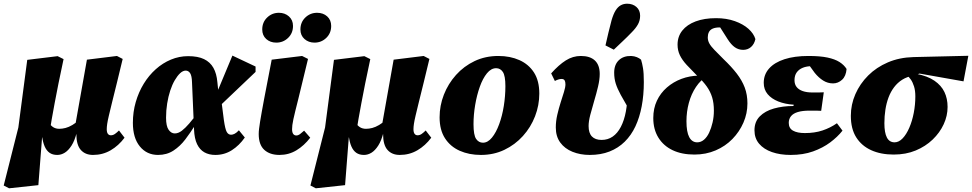

<svg xmlns="http://www.w3.org/2000/svg" viewBox="-39 -820 5245 1036"><path d="M10 196 -19 181 60 -132 108 -497 272 -517 304 -501Q288 -428 276.5 -369.5Q265 -311 256 -264Q247 -217 240 -176Q233 -135 227 -96L188 -78L168 179ZM270 16Q245 16 228.5 4.5Q212 -7 202 -30Q192 -53 188 -86L225 -158Q235 -142 248.5 -133.5Q262 -125 281 -125Q297 -125 314.5 -129.5Q332 -134 351.5 -145.5Q371 -157 391 -175L402 -105H375Q364 -61 347 -34.5Q330 -8 310.5 4Q291 16 270 16ZM463 16Q421 16 397 -11Q373 -38 373 -97Q373 -105 373.5 -115.5Q374 -126 376 -138H366L430 -498L592 -518L623 -502L592 -374Q576 -310 565.5 -267Q555 -224 548.5 -196.5Q542 -169 539.5 -152Q537 -135 537 -123Q537 -106 543 -98Q549 -90 559 -90Q571 -90 581.5 -97.5Q592 -105 603 -116L633 -77Q601 -34 558 -9Q515 16 463 16Z M814 16Q753 16 715.5 -30Q678 -76 678 -157Q678 -216 693.5 -269.5Q709 -323 736.5 -368Q764 -413 801.5 -446.5Q839 -480 883.5 -498.5Q928 -517 976 -517Q1029 -517 1062 -501Q1095 -485 1112.5 -454Q1130 -423 1134 -376L1140 -318L1152 -305L1169 -172Q1176 -123 1184.5 -108Q1193 -93 1208 -93Q1217 -93 1227.5 -98.5Q1238 -104 1250 -117L1282 -78Q1252 -35 1212 -9.5Q1172 16 1123 16Q1089 16 1064 2Q1039 -12 1024.5 -42Q1010 -72 1008 -121L997 -377Q996 -411 987 -425Q978 -439 963 -439Q948 -439 933 -425Q918 -411 904 -387Q890 -363 879.5 -331Q869 -299 863 -261.5Q857 -224 857 -185Q857 -139 871 -119.5Q885 -100 904 -100Q923 -100 942 -114.5Q961 -129 982 -153.5Q1003 -178 1025 -206L1039 -145H1014Q989 -105 961 -68Q933 -31 897 -7.5Q861 16 814 16ZM1134 -236 1107 -261 1215 -520 1340 -461V-432Z M1452 -590Q1419 -590 1397.5 -609.5Q1376 -629 1376 -661Q1376 -700 1402.5 -725.5Q1429 -751 1466 -751Q1498 -751 1520 -731.5Q1542 -712 1542 -680Q1542 -641 1515.5 -615.5Q1489 -590 1452 -590ZM1658 -590Q1626 -590 1604 -609.5Q1582 -629 1582 -661Q1582 -700 1608.5 -725.5Q1635 -751 1672 -751Q1705 -751 1726.5 -731.5Q1748 -712 1748 -680Q1748 -641 1721.5 -615.5Q1695 -590 1658 -590ZM1469 16Q1417 16 1387 -11.5Q1357 -39 1357 -97Q1357 -110 1359 -126Q1361 -142 1364.5 -164.5Q1368 -187 1373.5 -217Q1379 -247 1386 -285L1427 -498L1591 -518L1623 -502L1592 -374Q1580 -323 1570.5 -285.5Q1561 -248 1554.5 -221.5Q1548 -195 1544 -176.5Q1540 -158 1538.5 -145.5Q1537 -133 1537 -123Q1537 -106 1543 -97.5Q1549 -89 1560 -89Q1570 -89 1580.5 -97Q1591 -105 1602 -115L1635 -77Q1602 -34 1560.5 -9Q1519 16 1469 16Z M1665 196 1636 181 1715 -132 1763 -497 1927 -517 1959 -501Q1943 -428 1931.5 -369.5Q1920 -311 1911 -264Q1902 -217 1895 -176Q1888 -135 1882 -96L1843 -78L1823 179ZM1925 16Q1900 16 1883.5 4.5Q1867 -7 1857 -30Q1847 -53 1843 -86L1880 -158Q1890 -142 1903.5 -133.5Q1917 -125 1936 -125Q1952 -125 1969.5 -129.5Q1987 -134 2006.5 -145.5Q2026 -157 2046 -175L2057 -105H2030Q2019 -61 2002 -34.5Q1985 -8 1965.5 4Q1946 16 1925 16ZM2118 16Q2076 16 2052 -11Q2028 -38 2028 -97Q2028 -105 2028.5 -115.5Q2029 -126 2031 -138H2021L2085 -498L2247 -518L2278 -502L2247 -374Q2231 -310 2220.5 -267Q2210 -224 2203.5 -196.5Q2197 -169 2194.5 -152Q2192 -135 2192 -123Q2192 -106 2198 -98Q2204 -90 2214 -90Q2226 -90 2236.5 -97.5Q2247 -105 2258 -116L2288 -77Q2256 -34 2213 -9Q2170 16 2118 16Z M2556 16Q2492 16 2441.5 -6.5Q2391 -29 2362 -74Q2333 -119 2333 -187Q2333 -250 2356 -309Q2379 -368 2421.5 -415.5Q2464 -463 2522 -490.5Q2580 -518 2650 -518Q2714 -518 2764 -495.5Q2814 -473 2842.5 -428.5Q2871 -384 2871 -315Q2871 -252 2848 -192.5Q2825 -133 2782.5 -86Q2740 -39 2682.5 -11.5Q2625 16 2556 16ZM2567 -50Q2593 -50 2615.5 -77.5Q2638 -105 2654.5 -150Q2671 -195 2679.5 -248.5Q2688 -302 2688 -355Q2688 -411 2674.5 -431.5Q2661 -452 2638 -452Q2611 -452 2588.5 -424.5Q2566 -397 2550 -352Q2534 -307 2525 -254Q2516 -201 2516 -150Q2516 -91 2530 -70.5Q2544 -50 2567 -50Z M3143 16Q3092 16 3050 -1Q3008 -18 2984 -51Q2960 -84 2960 -132Q2960 -166 2968 -200.5Q2976 -235 2986 -266.5Q2996 -298 3004 -323.5Q3012 -349 3012 -365Q3012 -379 3007.5 -386.5Q3003 -394 2990 -394Q2983 -394 2973.5 -391Q2964 -388 2955 -383L2935 -424Q2976 -470 3014 -494Q3052 -518 3095 -518Q3145 -518 3171 -493.5Q3197 -469 3197 -421Q3197 -391 3188 -353Q3179 -315 3167 -275Q3155 -235 3146 -200Q3137 -165 3137 -140Q3137 -102 3155 -83.5Q3173 -65 3207 -65Q3241 -65 3267 -83Q3293 -101 3311 -135.5Q3329 -170 3338 -218Q3347 -266 3347 -326Q3347 -338 3347 -350Q3347 -362 3347 -374L3377 -351L3360 -221Q3329 -274 3310.5 -308Q3292 -342 3283.5 -369Q3275 -396 3275 -428Q3275 -471 3300 -495Q3325 -519 3367 -518Q3384 -517 3397.5 -511.5Q3411 -506 3420 -498Q3426 -479 3430.5 -452.5Q3435 -426 3435 -377Q3435 -307 3423.5 -246.5Q3412 -186 3389.5 -138Q3367 -90 3332 -55.5Q3297 -21 3250 -2.5Q3203 16 3143 16ZM3228 -575Q3236 -610 3244 -644Q3252 -678 3261 -711Q3271 -745 3283 -764Q3295 -783 3310.5 -791.5Q3326 -800 3345 -800Q3375 -800 3395 -782.5Q3415 -765 3415 -735Q3415 -710 3403.5 -689Q3392 -668 3369 -645Q3345 -620 3322 -598.5Q3299 -577 3273 -552Z M3708 14Q3640 14 3590.5 -9.5Q3541 -33 3513.5 -77.5Q3486 -122 3486 -183Q3486 -235 3505.5 -276.5Q3525 -318 3559.5 -348Q3594 -378 3638 -394.5Q3682 -411 3731 -412L3748 -437L3778 -411Q3742 -389 3716.5 -351Q3691 -313 3678 -265Q3665 -217 3665 -166Q3665 -108 3680 -80Q3695 -52 3723 -52Q3743 -52 3759.5 -66Q3776 -80 3787.5 -104.5Q3799 -129 3806 -159.5Q3813 -190 3813 -223Q3813 -264 3803.5 -295Q3794 -326 3774.5 -353.5Q3755 -381 3724 -410Q3691 -443 3666.5 -469.5Q3642 -496 3629.5 -522Q3617 -548 3617 -579Q3617 -623 3642.5 -655Q3668 -687 3714.5 -704.5Q3761 -722 3825 -722Q3881 -722 3926 -706Q3971 -690 3999.5 -664.5Q4028 -639 4037 -609Q4031 -582 4013.5 -566.5Q3996 -551 3971 -551Q3946 -551 3926 -565Q3906 -579 3887 -609L3833 -694H3899L3903 -656Q3893 -663 3884 -666.5Q3875 -670 3866 -671Q3857 -672 3845 -672Q3821 -672 3806.5 -665.5Q3792 -659 3786 -646.5Q3780 -634 3780 -618Q3780 -601 3788.5 -585.5Q3797 -570 3816 -550.5Q3835 -531 3865 -501Q3908 -460 3936.5 -423Q3965 -386 3979.5 -347.5Q3994 -309 3994 -262Q3994 -208 3972.5 -158.5Q3951 -109 3913 -70Q3875 -31 3822.5 -8.5Q3770 14 3708 14Z M4227 16Q4170 16 4126 0.5Q4082 -15 4057 -44.5Q4032 -74 4032 -117Q4032 -163 4060.5 -192Q4089 -221 4137 -234.5Q4185 -248 4242 -248L4244 -255Q4197 -258 4160.5 -272.5Q4124 -287 4103 -312Q4082 -337 4082 -373Q4082 -418 4111 -450.5Q4140 -483 4194 -500.5Q4248 -518 4323 -518Q4386 -518 4426 -509.5Q4466 -501 4490.5 -485.5Q4515 -470 4529 -448Q4526 -409 4504.5 -389.5Q4483 -370 4456 -370Q4427 -370 4402.5 -385.5Q4378 -401 4357 -427L4312 -489H4433V-456Q4413 -460 4391.5 -461.5Q4370 -463 4342 -463Q4314 -463 4293 -454.5Q4272 -446 4260 -429.5Q4248 -413 4248 -387Q4248 -365 4259.5 -350.5Q4271 -336 4292.5 -328.5Q4314 -321 4345 -321Q4364 -321 4378 -321Q4392 -321 4406 -322L4392 -222Q4383 -223 4365 -223Q4347 -223 4329 -223Q4291 -223 4266 -215.5Q4241 -208 4229 -193Q4217 -178 4217 -157Q4217 -128 4240 -115Q4263 -102 4304 -102Q4357 -102 4399 -116Q4441 -130 4477 -155L4507 -115Q4480 -81 4440.5 -51.5Q4401 -22 4348 -3Q4295 16 4227 16Z M4783 14Q4714 14 4662 -9.5Q4610 -33 4581 -79Q4552 -125 4552 -195Q4552 -256 4576.5 -312Q4601 -368 4645.5 -412.5Q4690 -457 4752 -483.5Q4814 -510 4890 -512L5186 -519L5160 -381L4923 -423L4889 -412Q4855 -406 4829.5 -390Q4804 -374 4785.5 -349.5Q4767 -325 4755.5 -294.5Q4744 -264 4738.5 -228.5Q4733 -193 4733 -155Q4733 -104 4746.5 -78Q4760 -52 4788 -52Q4811 -52 4831.5 -73.5Q4852 -95 4867.5 -131Q4883 -167 4891.5 -211Q4900 -255 4900 -300Q4900 -331 4893 -353.5Q4886 -376 4875.5 -391Q4865 -406 4854 -414L4904 -422Q4966 -410 5003 -384.5Q5040 -359 5057 -323.5Q5074 -288 5074 -243Q5074 -195 5053 -149.5Q5032 -104 4993.5 -67Q4955 -30 4902 -8Q4849 14 4783 14Z"/></svg>

Font: Source Serif 4 Black
Style: Italic
Weight: 900
Italic angle: -12°
Designer: Frank Grießhammer
Foundry: Adobe Systems Incorporated
Version: Version 4.004;hotconv 1.0.116;makeotfexe 2.5.65601